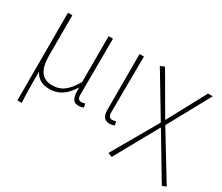

<svg xmlns="http://www.w3.org/2000/svg" viewBox="-125 -852 1591 1375"><g transform="rotate(30 670.0 -164.5)"><path d="M105 198H141C136 108 136 66 136 -58C167 0 210 13 267 13C332 13 392 -22 440 -101H442C440 -20 454 13 503 13C520 13 533 9 543 4L537 -26C523 -22 516 -20 506 -20C488 -20 475 -33 475 -59C475 -217 476 -368 477 -527H441V-148C375 -34 320 -20 263 -20C176 -20 141 -85 141 -192V-527H105Z M758 13C776 13 789 9 799 4L792 -26C779 -22 771 -20 761 -20C744 -20 730 -33 730 -59C730 -217 732 -368 733 -527H697V-66C697 -10 720 13 758 13Z M892 211 1090 -145H1094L1307 211L1340 198L1111 -178L1302 -527H1263L1094 -213H1090L900 -540L865 -526L1074 -178L858 198Z"/></g></svg>

Font: Source Han Sans CN ExtraLight
Style: Regular
Weight: 250
Designer: Ryoko NISHIZUKA (kana & ideographs); Paul D. Hunt (Latin, Greek & Cyrillic); Wenlong ZHANG (bopomofo); Sandoll Communica
Foundry: Adobe Systems Incorporated
Version: Version 1.004;PS 1.004;hotconv 16.6.51;makeotf.lib2.5.65220